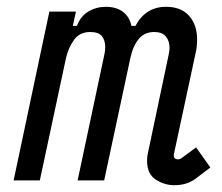

<svg xmlns="http://www.w3.org/2000/svg" viewBox="-20 -530 652 564"><path d="M492 14Q463 14 437.5 -2.5Q412 -19 412 -58Q412 -63 412.5 -68.5Q413 -74 414 -78L476 -372Q477 -377 477.5 -381.5Q478 -386 478 -390Q478 -410 467 -423Q456 -436 433 -436Q405 -436 388 -416Q371 -396 363 -360L286 0H208L287 -372Q288 -376 288.5 -381Q289 -386 289 -393Q289 -411 279.5 -423.5Q270 -436 245 -436Q214 -436 197.5 -413Q181 -390 174 -360L97 0H20L125 -496H203L194 -454H206Q217 -483 240 -496.5Q263 -510 291 -510Q322 -510 341.5 -495Q361 -480 366 -454H378Q392 -481 414.5 -495.5Q437 -510 468 -510Q512 -510 535.5 -483.5Q559 -457 559 -414Q559 -405 558 -394.5Q557 -384 555 -376L491 -78Q488 -62 503 -62Q509 -62 514 -66L556 -97L598 -38L553 -4Q528 14 492 14Z"/></svg>

Font: Space Mono
Style: Italic
Weight: 400
Italic angle: -12°
Monospace: yes
Designer: Colophon Foundry + Benjamin Critton
Foundry: Colophon Foundry & Benjamin Critton
Version: Version 1.003; ttfautohint (v1.8.4.7-5d5b)